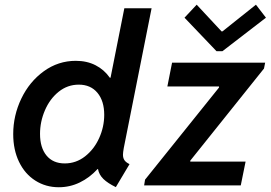

<svg xmlns="http://www.w3.org/2000/svg" viewBox="-20 -787 1149 815"><path d="M396 -69.3H394Q360.4 -32.7 318.6 -12.5Q276.9 7.8 229.5 7.8Q174.3 7.8 130.1 -20.3Q85.9 -48.3 61 -99.6Q36.1 -150.9 36.1 -217.8Q36.1 -296.9 70.6 -368.7Q105 -440.4 166 -484.6Q227.1 -528.8 301.8 -528.8Q349.1 -528.8 385.7 -510Q422.4 -491.2 446.3 -457H449.2L507.8 -752H623.5L505.4 -158.7Q502 -139.2 502 -130.4Q502 -116.2 508.3 -106.9Q514.6 -97.7 529.8 -90.3L471.7 7.3Q437.5 -9.3 418.9 -27.3Q400.4 -45.4 396 -69.3ZM422.4 -299.8Q422.4 -358.4 393.6 -393.1Q364.7 -427.7 314.5 -427.7Q266.6 -427.7 229 -397.5Q191.4 -367.2 170.7 -318.8Q149.9 -270.5 149.9 -218.8Q149.9 -160.2 177.5 -126.7Q205.1 -93.3 254.9 -93.3Q302.7 -93.3 341.1 -123.3Q379.4 -153.3 400.9 -200.9Q422.4 -248.5 422.4 -299.8ZM595.7 -24.4 909.7 -415.5V-419.9H690.4L710.4 -521H1105.5L1100.6 -496.1L787.6 -105V-101.1H1022.5L1002 0H591.8ZM763.2 -711.9 814.9 -767.1 920.4 -653.8H924.3L1066.4 -767.1L1108.9 -711.9L924.3 -569.8H898.9Z"/></svg>

Font: Reddit Sans Vanilla SemiBold
Style: Italic
Weight: 600
Italic angle: -11.25°
Designer: Stephen Hutchings
Version: Version 1.013